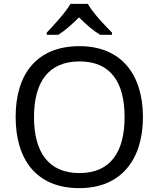

<svg xmlns="http://www.w3.org/2000/svg" viewBox="-20 -964 821 994"><path d="M435 -944H345C319 -899 259 -834 222 -795V-784H282C317 -806 353 -838 389 -874C425 -838 463 -805 498 -784H560V-795C522 -833 459 -899 435 -944ZM720 -358C720 -580 606 -725 392 -725C168 -725 61 -578 61 -359C61 -138 168 10 391 10C606 10 720 -137 720 -358ZM156 -358C156 -538 230 -646 392 -646C553 -646 625 -538 625 -358C625 -178 553 -68 391 -68C230 -68 156 -178 156 -358Z"/></svg>

Font: Noto Sans Caucasian Albanian
Style: Regular
Weight: 400
Designer: Monotype Design Team
Foundry: Monotype Imaging Inc.
Version: Version 2.005